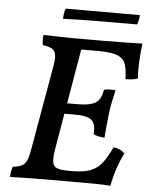

<svg xmlns="http://www.w3.org/2000/svg" viewBox="-56 -858 706 907"><g transform="rotate(5 297.0 -404.5)"><path d="M26 3Q26 -9 28 -21.5Q30 -34 35 -46Q64 -49 79.5 -58Q95 -67 103 -89Q111 -111 117 -151L184 -534Q191 -571 187.5 -591Q184 -611 169 -619Q154 -627 126 -631Q124 -642 123.5 -653.5Q123 -665 125 -679Q153 -678 180.5 -677.5Q208 -677 233.5 -676.5Q259 -676 280 -676Q301 -676 317 -676L227 -149Q220 -106 223 -85Q226 -64 244 -57Q262 -50 298 -50L285 0Q250 0 216 0Q182 0 149 0.5Q116 1 85 1.5Q54 2 26 3ZM502 3Q472 1 439 0.5Q406 0 367.5 0Q329 0 285 0L298 -50H316Q374 -50 407 -64.5Q440 -79 460.5 -108Q481 -137 501 -179Q517 -177 530 -171.5Q543 -166 554 -155Q538 -123 524 -82.5Q510 -42 502 3ZM454 -220Q438 -222 425 -224.5Q412 -227 402 -233Q404 -265 396.5 -283Q389 -301 368 -309Q347 -317 308 -317H240L249 -367H313Q372 -367 398.5 -383Q425 -399 432 -446Q446 -449 459 -449.5Q472 -450 487 -448Q481 -423 475.5 -398Q470 -373 465 -334Q461 -300 458.5 -272.5Q456 -245 454 -220ZM529 -505Q528 -547 519.5 -574Q511 -601 482 -613.5Q453 -626 390 -626H285L315 -676Q366 -676 411 -676Q456 -676 501 -677Q546 -678 594 -679Q589 -641 586.5 -595.5Q584 -550 587 -513Q563 -504 529 -505ZM210 -763Q210 -771 212 -787Q214 -803 219 -812H570Q570 -802 568 -790.5Q566 -779 561 -767Q463 -767 375 -766.5Q287 -766 210 -763Z"/></g></svg>

Font: Vollkorn Medium
Style: Italic
Weight: 500
Italic angle: -11°
Designer: Friedrich Althausen
Foundry: Friedrich Althausen
Version: Version 5.000